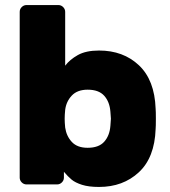

<svg xmlns="http://www.w3.org/2000/svg" viewBox="-20 -730 674 760"><path d="M597 -260Q597 -229 596 -219Q592 -106 529.5 -48Q467 10 372 10Q331 10 304.5 1.5Q278 -7 263.5 -19Q249 -31 233 -50V-27Q233 -16 225 -8Q217 0 206 0H85Q74 0 66 -8Q58 -16 58 -27V-683Q58 -694 66 -702Q74 -710 85 -710H211Q222 -710 230 -702Q238 -694 238 -683V-470Q256 -494 288 -512Q320 -530 372 -530Q468 -530 530 -471.5Q592 -413 596 -300Q597 -290 597 -260ZM238 -295Q236 -275 236 -260Q236 -245 238 -225Q243 -191 264.5 -168Q286 -145 327 -145Q371 -145 392.5 -169Q414 -193 417 -232Q419 -252 419 -260Q419 -268 417 -288Q414 -327 392.5 -351Q371 -375 327 -375Q286 -375 264 -351.5Q242 -328 238 -295Z"/></svg>

Font: Hezaedrus
Style: Bold
Weight: 700
Designer: Hubert & Fischer
Foundry: Hubert & Fischer
Version: Version 1.10;September 3, 2019;FontCreator 11.5.0.2425 64-bi